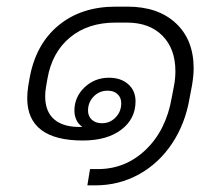

<svg xmlns="http://www.w3.org/2000/svg" viewBox="-20 -527 660 578"><path d="M251 -18H275Q358 -18 419 -76.5Q480 -135 497 -233L504 -270Q508 -290 508 -313Q508 -380 469 -419.5Q430 -459 362 -459H328Q245 -459 191 -414.5Q137 -370 123 -291L119 -268Q116 -252 116 -237Q116 -190 144.5 -166.5Q173 -143 227 -145V-146Q216 -153 210 -166Q204 -179 204 -194Q204 -235 234.5 -264Q265 -293 308 -293Q344 -293 366 -273.5Q388 -254 388 -222Q388 -169 345 -136.5Q302 -104 229 -104Q146 -104 104 -136Q62 -168 62 -231Q62 -249 65 -268L69 -291Q87 -393 155.5 -450Q224 -507 328 -507H364Q456 -507 509.5 -457Q563 -407 563 -321Q563 -300 558 -270L551 -233Q538 -155 498 -95Q458 -35 398 -2Q338 31 267 31H243ZM345 -216Q345 -233 334 -243.5Q323 -254 304 -254Q279 -254 262 -236.5Q245 -219 245 -194Q245 -177 256.5 -166.5Q268 -156 287 -156Q311 -156 328 -173.5Q345 -191 345 -216Z"/></svg>

Font: Bai Jamjuree Light
Style: Italic
Weight: 300
Italic angle: -10°
Version: Version 1.000; ttfautohint (v1.6)